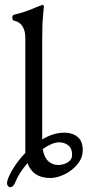

<svg xmlns="http://www.w3.org/2000/svg" viewBox="-20 -725 363 796"><path d="M9 35Q9 18 30.5 -19.5Q52 -57 85 -91V-566Q85 -629 39 -639Q35 -640 33 -643.5Q31 -647 31 -652Q31 -662 38 -664Q83 -674 130 -695L154 -704L156 -705Q158 -705 160 -703Q162 -701 162 -698Q162 -692 158.5 -660Q155 -628 155 -562V-147Q201 -175 247 -175Q280 -175 301.5 -157.5Q323 -140 323 -103Q323 -71 301.5 -44.5Q280 -18 248 -2.5Q216 13 189 13Q116 13 94 -49Q57 -5 44 29Q36 51 22 51Q17 51 13 46Q9 41 9 35ZM279 -83Q279 -110 263 -122.5Q247 -135 225 -135Q197 -135 157 -107Q163 -72 180.5 -56.5Q198 -41 221 -41Q243 -41 261 -52Q279 -63 279 -83Z"/></svg>

Font: EB Garamond
Style: Regular
Weight: 400
Designer: Georg Duffner and Octavio Pardo
Foundry: Georg Duffner
Version: Version 1.000; ttfautohint (v1.6)